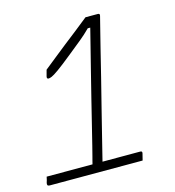

<svg xmlns="http://www.w3.org/2000/svg" viewBox="-106 -800 812 890"><g transform="rotate(-15 300.0 -355.0)"><path d="M20 -43H240Q242 -52 244.5 -61Q247 -70 249 -78Q252 -89 261.5 -127Q271 -165 284.5 -220Q298 -275 313.5 -337.5Q329 -400 344.5 -461.5Q360 -523 373 -574.5Q386 -626 394 -658H382Q357 -633 332.5 -613Q308 -593 267 -560Q220 -522 196 -505Q172 -488 162 -484Q152 -480 147 -480Q137 -480 140 -492L148 -522Q177 -545 205.5 -568Q234 -591 262 -613Q293 -637 323.5 -661Q354 -685 385 -710H444Q455 -710 452 -699Q451 -694 441 -655.5Q431 -617 416 -556Q401 -495 383 -422.5Q365 -350 346.5 -277.5Q328 -205 313 -143.5Q298 -82 288 -43H469Q480 -43 477 -32Q475 -23 473 -16Q471 -9 469 0H23Q16 0 13 -4Q12 -6 12 -9.5Q12 -13 13 -16Q15 -21 16.5 -27.5Q18 -34 20 -43Z"/></g></svg>

Font: Recursive Sn Lnr St Lt
Style: Italic
Weight: 300
Italic angle: -15°
Version: Version 1.079;hotconv 1.0.112;makeotfexe 2.5.65598; ttfautoh